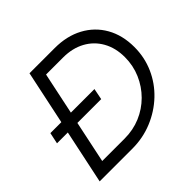

<svg xmlns="http://www.w3.org/2000/svg" viewBox="-169 -883 1066 1066"><g transform="rotate(-45 363.5 -350.0)"><path d="M43 0 110 -317H25L39 -383H125L192 -700H390Q485 -700 556.5 -661.5Q628 -623 667.5 -553.5Q707 -484 707 -391Q707 -310 675.5 -239Q644 -168 587.5 -114.5Q531 -61 457 -30.5Q383 0 299 0ZM133 -70H309Q376 -70 434 -94.5Q492 -119 536 -163Q580 -207 605 -265Q630 -323 630 -389Q630 -461 599.5 -515.5Q569 -570 514 -600Q459 -630 386 -630H252L200 -383H385L372 -317H185Z"/></g></svg>

Font: Red Hat Display
Style: Italic
Weight: 400
Italic angle: -12°
Designer: Pentagram, MCKL
Foundry: Pentagram, MCKL
Version: Version 1.023; ttfautohint (v1.8.3)